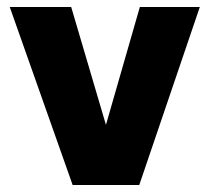

<svg xmlns="http://www.w3.org/2000/svg" viewBox="-20 -530 600 550"><path d="M188.1 0 7.9 -510H183.9L292.6 -141.5H274.6L380.6 -510H552.4L378.9 0Z"/></svg>

Font: Geologica-Sharp
Style: Regular
Weight: 100
Designer: Sindre Bremnes, Frode Helland
Foundry: Monokrom Skriftforlag AS
Version: Version 1.010;gftools[0.9.28]